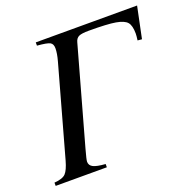

<svg xmlns="http://www.w3.org/2000/svg" viewBox="-118 -769 881 885"><g transform="rotate(-20 322.5 -326.5)"><path d="M645 -653 613 -499 592 -501Q595 -523 595 -534Q595 -573 581 -589.5Q567 -606 527 -613Q487 -620 396 -620Q361 -620 347 -613.5Q333 -607 328 -588L196 -115Q182 -65 182 -55Q182 -37 199 -28Q216 -19 259 -16V0H8V-16Q49 -19 64 -35Q79 -51 91 -94L214 -536Q224 -572 224 -597Q224 -618 210.5 -625.5Q197 -633 148 -637V-653Z"/></g></svg>

Font: STIX MathJax Main
Style: Italic
Weight: 400
Italic angle: -16.33°
Designer: MicroPress Inc., with final additions and corrections provided by Coen Hoffman, Elsevier (retired)
Version: Version 1.1.1